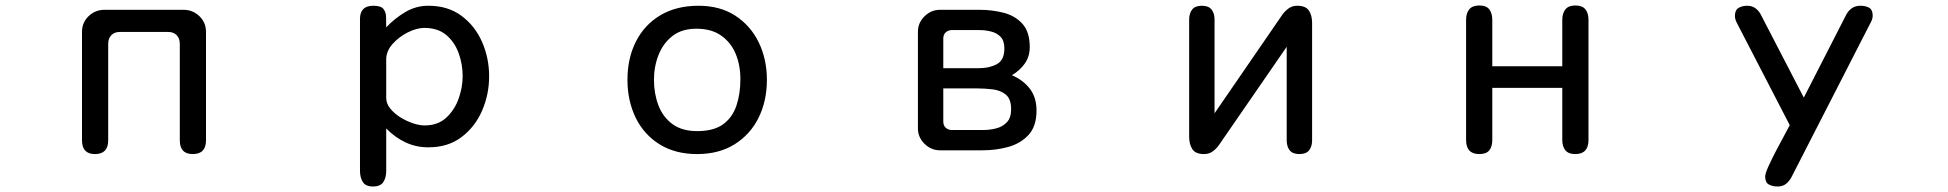

<svg xmlns="http://www.w3.org/2000/svg" viewBox="-20 -554 7040 694"><path d="M323.2 2.9Q276.4 2.9 276.4 -46.9V-438.5Q276.4 -472.7 300.3 -495.6Q324.2 -518.6 358.4 -518.6H642.6Q676.8 -518.6 700.7 -495.6Q724.6 -472.7 724.6 -438.5V-46.9Q724.6 2.9 676.8 2.9Q629.9 2.9 629.9 -46.9V-395.5Q629.9 -415 618.7 -426.8Q607.4 -438.5 587.9 -438.5H413.1Q393.6 -438.5 382.3 -426.8Q371.1 -415 371.1 -395.5V-46.9Q371.1 2.9 323.2 2.9Z M1328.1 120.1Q1301.8 120.1 1291.5 104Q1281.2 87.9 1281.2 63.5V-485.4Q1281.2 -533.2 1329.1 -533.2Q1356.4 -533.2 1365.7 -522Q1375 -510.7 1375.5 -492.7Q1376 -474.6 1376 -455.1Q1406.2 -487.3 1444.8 -510.3Q1483.4 -533.2 1528.3 -533.2Q1599.6 -533.2 1648.4 -496.6Q1697.3 -460 1722.7 -401.9Q1748 -343.8 1748 -278.3Q1748 -212.9 1722.7 -154.3Q1697.3 -95.7 1648.4 -58.6Q1599.6 -21.5 1528.3 -21.5Q1483.4 -21.5 1445.3 -39.6Q1407.2 -57.6 1376 -89.8V63.5Q1376 87.9 1365.7 104Q1355.5 120.1 1328.1 120.1ZM1514.6 -100.6Q1562.5 -100.6 1592.8 -128.4Q1623 -156.2 1637.7 -197.3Q1652.3 -238.3 1652.3 -279.3Q1652.3 -322.3 1637.7 -362.3Q1623 -402.3 1592.8 -427.7Q1562.5 -453.1 1513.7 -453.1Q1486.3 -453.1 1454.1 -437Q1421.9 -420.9 1398.9 -395Q1376 -369.1 1376 -338.9V-200.2Q1376 -179.7 1390.6 -161.6Q1405.3 -143.6 1427.2 -129.9Q1449.2 -116.2 1472.7 -108.4Q1496.1 -100.6 1514.6 -100.6Z M2500 2.9Q2420.9 2.9 2364.3 -32.2Q2307.6 -67.4 2277.8 -128.4Q2248 -189.5 2248 -265.6Q2248 -343.8 2278.8 -404.3Q2309.6 -464.8 2367.2 -499Q2424.8 -533.2 2504.9 -533.2Q2583 -533.2 2638.2 -497.1Q2693.4 -460.9 2722.7 -400.4Q2752 -339.8 2752 -265.6Q2752 -189.5 2722.2 -128.9Q2692.4 -68.4 2635.7 -32.7Q2579.1 2.9 2500 2.9ZM2500 -80.1Q2559.6 -80.1 2593.3 -104.5Q2627 -128.9 2641.6 -171.4Q2656.2 -213.9 2656.2 -267.6Q2656.2 -318.4 2639.2 -359.4Q2622.1 -400.4 2586.9 -425.3Q2551.8 -450.2 2497.1 -450.2Q2444.3 -450.2 2410.6 -423.8Q2377 -397.5 2360.4 -355.5Q2343.8 -313.5 2343.8 -265.6Q2343.8 -215.8 2359.9 -173.3Q2376 -130.9 2410.6 -105.5Q2445.3 -80.1 2500 -80.1Z M3377.9 -10.7Q3345.7 -10.7 3321.8 -34.2Q3297.9 -57.6 3297.9 -89.8V-439.5Q3297.9 -471.7 3321.8 -495.1Q3345.7 -518.6 3377.9 -518.6H3519.5Q3566.4 -518.6 3607.9 -507.8Q3649.4 -497.1 3675.8 -467.8Q3702.1 -438.5 3702.1 -383.8Q3702.1 -349.6 3684.1 -324.2Q3666 -298.8 3637.7 -282.2Q3679.7 -263.7 3703.1 -232.4Q3726.6 -201.2 3726.6 -154.3Q3726.6 -97.7 3697.8 -66.4Q3668.9 -35.2 3624.5 -22.9Q3580.1 -10.7 3531.2 -10.7ZM3389.6 -307.6H3519.5Q3556.6 -307.6 3583.5 -322.3Q3610.4 -336.9 3610.4 -378.9Q3610.4 -406.2 3597.2 -420.4Q3584 -434.6 3563 -439.9Q3542 -445.3 3519.5 -445.3H3420.9Q3407.2 -445.3 3398.4 -437Q3389.6 -428.7 3389.6 -415ZM3420.9 -84H3532.2Q3558.6 -84 3582 -90.3Q3605.5 -96.7 3620.1 -112.8Q3634.8 -128.9 3634.8 -159.2Q3634.8 -196.3 3615.7 -211.9Q3596.7 -227.5 3568.4 -231Q3540 -234.4 3511.7 -234.4H3389.6V-114.3Q3389.6 -100.6 3398.4 -92.3Q3407.2 -84 3420.9 -84Z M4332 2.9Q4301.8 2.9 4290 -14.6Q4278.3 -32.2 4278.3 -59.6V-483.4Q4278.3 -505.9 4289.1 -519.5Q4299.8 -533.2 4324.2 -533.2Q4348.6 -533.2 4359.4 -519.5Q4370.1 -505.9 4370.1 -483.4V-144.5L4615.2 -501Q4625 -514.6 4638.2 -523.9Q4651.4 -533.2 4668.9 -533.2Q4699.2 -533.2 4710.9 -516.1Q4722.7 -499 4722.7 -470.7V-46.9Q4722.7 -24.4 4711.9 -10.7Q4701.2 2.9 4676.8 2.9Q4652.3 2.9 4641.6 -10.7Q4630.9 -24.4 4630.9 -46.9V-384.8L4385.7 -29.3Q4376 -15.6 4362.8 -6.3Q4349.6 2.9 4332 2.9Z M5327.1 2.9Q5279.3 2.9 5279.3 -47.9V-482.4Q5279.3 -506.8 5291 -520.5Q5302.7 -534.2 5327.1 -534.2Q5352.5 -534.2 5363.3 -520Q5374 -505.9 5374 -482.4V-314.5H5627V-482.4Q5627 -505.9 5638.2 -520Q5649.4 -534.2 5673.8 -534.2Q5699.2 -534.2 5710.4 -520.5Q5721.7 -506.8 5721.7 -482.4V-47.9Q5721.7 2.9 5673.8 2.9Q5649.4 2.9 5638.2 -10.7Q5627 -24.4 5627 -47.9V-236.3H5374V-47.9Q5374 -24.4 5363.3 -10.7Q5352.5 2.9 5327.1 2.9Z M6405.3 120.1Q6386.7 120.1 6373.5 112.8Q6360.4 105.5 6360.4 84Q6360.4 73.2 6372.1 47.4Q6383.8 21.5 6399.9 -9.3Q6416 -40 6430.2 -65.9Q6444.3 -91.8 6449.2 -101.6L6259.8 -467.8Q6255.9 -474.6 6253.4 -481.9Q6251 -489.3 6251 -496.1Q6251 -517.6 6264.2 -525.4Q6277.3 -533.2 6295.9 -533.2Q6313.5 -533.2 6326.2 -523.4Q6338.9 -513.7 6345.7 -499L6500 -201.2L6651.4 -497.1Q6659.2 -513.7 6672.4 -523.4Q6685.5 -533.2 6704.1 -533.2Q6723.6 -533.2 6736.3 -525.9Q6749 -518.6 6749 -497.1Q6749 -489.3 6746.1 -481.9Q6743.2 -474.6 6739.3 -467.8L6456.1 85Q6448.2 100.6 6436 110.4Q6423.8 120.1 6405.3 120.1Z"/></svg>

Font: Kosugi Maru
Style: Regular
Weight: 400
Designer: MOTOYA
Version: Version 4.002